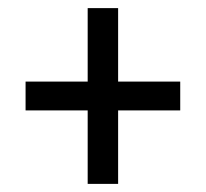

<svg xmlns="http://www.w3.org/2000/svg" viewBox="-20 -594 508 473"><path d="M196 -141H271V-322H424V-393H271V-574H196V-393H43V-322H196Z"/></svg>

Font: Noto Serif Devanagari Condensed ExtraBold
Style: Regular
Weight: 800
Width: 3
Designer: Universal Thirst, Indian Type Foundry and the Monotype Design Team
Foundry: Monotype Imaging Inc.
Version: Version 2.004